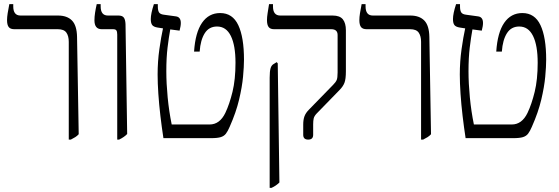

<svg xmlns="http://www.w3.org/2000/svg" viewBox="-20 -667 2699 927"><path d="M312 7V-465Q312 -493 300.5 -509.5Q289 -526 259 -526H49Q30 -526 22 -536.5Q14 -547 14 -570Q14 -584 17 -603Q20 -622 25 -647H44V-636Q44 -592 79 -592H260Q304 -592 327.5 -568Q351 -544 352 -489L360 -19Q353 -11 343.5 -5Q334 1 322 7Z M546 7V-500Q546 -514 542 -520Q538 -526 526 -526H471Q436 -526 436 -569Q436 -586 439 -605.5Q442 -625 447 -647H466V-636Q466 -592 501 -592H552Q570 -592 577.5 -582.5Q585 -573 586 -551L594 -20Q580 -5 555 7Z M769 0Q761 -52 754.5 -107Q748 -162 744.5 -214Q741 -266 741 -307Q741 -370 749.5 -430Q758 -490 767 -530L741 -534Q722 -537 715 -546Q708 -555 708 -575Q708 -601 723 -647H742V-636Q742 -616 748 -607Q754 -598 771 -596L829 -588Q853 -585 853 -556Q853 -548 851.5 -539.5Q850 -531 847 -519L802 -525Q795 -487 789 -437.5Q783 -388 783 -323Q783 -265 789.5 -197Q796 -129 809 -66H992Q1041 -66 1068 -122Q1088 -164 1102.5 -223.5Q1117 -283 1117 -364Q1117 -448 1094.5 -493.5Q1072 -539 1028 -539Q989 -539 968.5 -506.5Q948 -474 944 -418H917Q923 -510 955.5 -557Q988 -604 1043 -604Q1103 -604 1130.5 -545.5Q1158 -487 1158 -379Q1158 -346 1153.5 -297Q1149 -248 1134.5 -186.5Q1120 -125 1089 -55Q1080 -34 1071 -22Q1062 -10 1046 -5Q1030 0 999 0Z M1468 7Q1444 7 1444 -16V-66Q1444 -89 1450 -105.5Q1456 -122 1472 -138L1588 -257Q1601 -270 1605.5 -280.5Q1610 -291 1610 -317V-498Q1610 -526 1579 -526H1303Q1285 -526 1277 -536.5Q1269 -547 1269 -570Q1269 -584 1272 -603Q1275 -622 1279 -647H1298V-636Q1298 -592 1333 -592H1586Q1621 -592 1635.5 -573.5Q1650 -555 1650 -521V-323Q1650 -285 1643 -267Q1636 -249 1619 -232L1508 -118Q1497 -106 1494.5 -95Q1492 -84 1492 -67V-16Q1492 7 1468 7ZM1282 240V-292Q1282 -323 1286.5 -338Q1291 -353 1303 -359L1316 -367L1321 -361L1329 214Q1321 222 1311.5 228.5Q1302 235 1291 240Z M2013 7V-465Q2013 -493 2001.5 -509.5Q1990 -526 1960 -526H1750Q1731 -526 1723 -536.5Q1715 -547 1715 -570Q1715 -584 1718 -603Q1721 -622 1726 -647H1745V-636Q1745 -592 1780 -592H1961Q2005 -592 2028.5 -568Q2052 -544 2053 -489L2061 -19Q2054 -11 2044.5 -5Q2035 1 2023 7Z M2228 0Q2220 -52 2213.5 -107Q2207 -162 2203.5 -214Q2200 -266 2200 -307Q2200 -370 2208.5 -430Q2217 -490 2226 -530L2200 -534Q2181 -537 2174 -546Q2167 -555 2167 -575Q2167 -601 2182 -647H2201V-636Q2201 -616 2207 -607Q2213 -598 2230 -596L2288 -588Q2312 -585 2312 -556Q2312 -548 2310.5 -539.5Q2309 -531 2306 -519L2261 -525Q2254 -487 2248 -437.5Q2242 -388 2242 -323Q2242 -265 2248.5 -197Q2255 -129 2268 -66H2451Q2500 -66 2527 -122Q2547 -164 2561.5 -223.5Q2576 -283 2576 -364Q2576 -448 2553.5 -493.5Q2531 -539 2487 -539Q2448 -539 2427.5 -506.5Q2407 -474 2403 -418H2376Q2382 -510 2414.5 -557Q2447 -604 2502 -604Q2562 -604 2589.5 -545.5Q2617 -487 2617 -379Q2617 -346 2612.5 -297Q2608 -248 2593.5 -186.5Q2579 -125 2548 -55Q2539 -34 2530 -22Q2521 -10 2505 -5Q2489 0 2458 0Z"/></svg>

Font: Noto Serif Hebrew SemiCondensed Light
Style: Regular
Weight: 300
Width: 4
Designer: Monotype Design Team
Foundry: Monotype Imaging Inc.
Version: Version 2.004; ttfautohint (v1.8.4.7-5d5b)